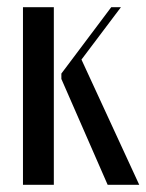

<svg xmlns="http://www.w3.org/2000/svg" viewBox="-20 -515 408 535"><path d="M130 -495V0H44V-495ZM207 -349 368 0H280L151 -295V-310L290 -495H317Z"/></svg>

Font: Moniqa SemBd Heading
Style: Regular
Weight: 600
Designer: Rajesh Rajput
Foundry: Rajesh Rajput
Version: Version 1.000